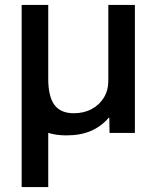

<svg xmlns="http://www.w3.org/2000/svg" viewBox="-20 -540 627 780"><path d="M68 220V-520H176V-220Q176 -148 201 -114Q226 -80 280 -80Q321 -80 352.5 -97Q384 -114 402 -143.5Q420 -173 420 -210V-520H528V0H425L424 -62H422Q391 -26 349 -8Q307 10 250 10Q166 10 122 -31L176 -71V220Z"/></svg>

Font: M PLUS 2 Medium
Style: Regular
Weight: 500
Designer: Coji Morishita
Foundry: UNDERFOREST DESIGN
Version: Version 1.001